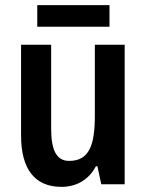

<svg xmlns="http://www.w3.org/2000/svg" viewBox="-20 -717 570 747"><path d="M406 -697H125V-613H406ZM465 -543H349V-267C349 -152 327 -91 249 -91C200 -91 179 -132 179 -217V-543H62V-189C62 -61 114 10 219 10C277 10 325 -17 353 -70H359L374 0H465Z"/></svg>

Font: Noto Sans Khmer Condensed SemiBold
Style: Regular
Weight: 600
Width: 3
Designer: Danh Hong and the Monotype Design Team
Foundry: Monotype Imaging Inc.
Version: Version 2.004